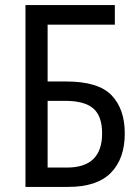

<svg xmlns="http://www.w3.org/2000/svg" viewBox="-20 -734 551 754"><path d="M248 0Q361 0 415.5 -55.5Q470 -111 470 -210Q470 -306 418 -360Q366 -414 240 -414H167V-637H431V-714H80V0ZM167 -338H235Q312 -338 346.5 -308Q381 -278 381 -210Q381 -76 243 -76H167Z"/></svg>

Font: Noto Sans Display SemiCondensed
Style: Regular
Weight: 400
Width: 4
Designer: Monotype Design team
Foundry: Monotype Imaging Inc.
Version: 1.000